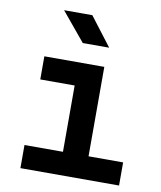

<svg xmlns="http://www.w3.org/2000/svg" viewBox="-87 -854 774 924"><g transform="rotate(10 300.0 -392.5)"><path d="M76 0V-113H264V-437H96V-550H389V-113H558V0ZM267 -645 151 -785H289L396 -645Z"/></g></svg>

Font: JetBrains Mono NL
Style: Bold
Weight: 700
Monospace: yes
Designer: Philipp Nurullin, Konstantin Bulenkov
Foundry: JetBrains
Version: Version 2.305; ttfautohint (v1.8.4.7-5d5b)